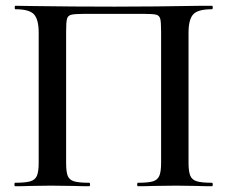

<svg xmlns="http://www.w3.org/2000/svg" viewBox="-20 -645 788 665"><path d="M714 0Q681 0 662 -1L590 -2L511 -1Q492 0 458 0Q455 0 455 -6Q455 -12 458 -12Q494 -12 510 -17Q526 -22 532 -36.5Q538 -51 538 -81V-535Q538 -569 535 -580Q532 -591 521.5 -594Q511 -597 478 -597H273Q239 -597 227 -594Q215 -591 212 -579.5Q209 -568 209 -535V-81Q209 -50 214.5 -36Q220 -22 236.5 -17Q253 -12 289 -12Q292 -12 292 -6Q292 0 289 0Q255 0 235 -1L156 -2L85 -1Q66 0 32 0Q30 0 30 -6Q30 -12 32 -12Q68 -12 85 -17Q102 -22 108 -36.5Q114 -51 114 -81V-532Q114 -577 98 -595Q82 -613 33 -613Q31 -613 31 -619Q31 -625 33 -625Q67 -625 99 -624Q233 -622 377 -622Q510 -622 681 -625H714Q717 -625 717 -619Q717 -613 714 -613Q665 -613 649 -595Q633 -577 633 -532V-81Q633 -51 639 -36.5Q645 -22 662 -17Q679 -12 714 -12Q717 -12 717 -6Q717 0 714 0Z"/></svg>

Font: Cormorant Unicase SemiBold
Style: Regular
Weight: 600
Designer: Christian Thalmann (Catharsis Fonts)
Foundry: Catharsis Fonts
Version: Version 4.000